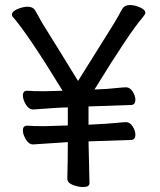

<svg xmlns="http://www.w3.org/2000/svg" viewBox="-20 -735 640 770"><path d="M314 15.1Q293.9 15.1 272 6.6Q250 -2 250 -19Q252 -95.2 252 -165L112.8 -155.8Q95.7 -155.8 83.7 -175.8Q71.8 -195.8 71.8 -211.9Q71.8 -231 88.9 -231Q113.8 -229 157.7 -229Q176.8 -229 252 -231.9V-304.2Q220.7 -304.2 112.8 -295.9Q95.7 -295.9 83.7 -315.9Q71.8 -335.9 71.8 -352.1Q71.8 -371.1 88.9 -371.1Q113.8 -369.1 156.7 -369.1L231 -371.1Q92.8 -597.2 31.7 -667Q27.8 -670.9 27.8 -675.8Q27.8 -689 49.8 -698.5Q71.8 -708 90.8 -708Q111.8 -708 120.4 -694.1Q128.9 -680.2 137.5 -663.6Q146 -647 170.9 -607.9Q195.8 -568.8 293 -410.2Q359.9 -518.1 402.8 -585.9Q445.8 -653.8 454.3 -670.4Q462.9 -687 471.4 -700.9Q480 -714.8 501 -714.8Q520 -714.8 541.5 -705.3Q563 -695.8 563 -683.1Q563 -678.2 552.7 -666Q497.1 -601.1 358.9 -376Q412.6 -377.9 445.8 -381.8Q473.6 -384.8 485.8 -384.8Q501 -384.8 512 -367.9Q522.9 -351.1 522.9 -335Q522.9 -314 504.9 -314L335 -308.1V-234.9Q416 -238.8 444.8 -241.9Q473.6 -245.1 485.8 -245.1Q501 -245.1 512 -228Q522.9 -210.9 522.9 -194.8Q522.9 -173.8 504.9 -173.8L335 -168Q335 -146 338.9 -1Q338.9 15.1 314 15.1Z"/></svg>

Font: LXGW WenKai GB Screen
Style: Regular
Weight: 400
Designer: LXGW / Fontworks Inc.
Foundry: LXGW / Fontworks Inc.
Version: Version 1.321;February 19, 2024;FontCreator 14.0.0.2901 64-b